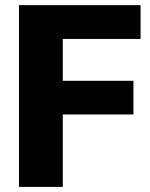

<svg xmlns="http://www.w3.org/2000/svg" viewBox="-20 -731 587 751"><path d="M502 -415V-283.2H225.6V0H54.2V-710.9H529.8V-578.6H225.6V-415Z"/></svg>

Font: Vazirmatn RD UI Black
Style: Regular
Weight: 900
Designer: Saber Rastikerdar
Foundry: Saber Rastikerdar
Version: Version 33.003